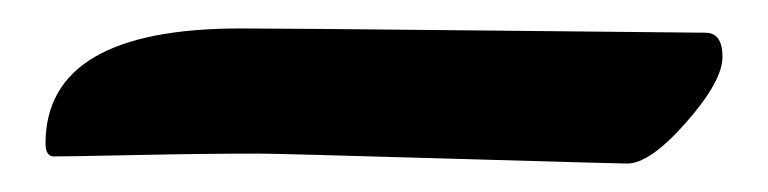

<svg xmlns="http://www.w3.org/2000/svg" viewBox="-20 -771 540 135"><path d="M149 -751Q182 -751 325.5 -749.5Q469 -748 476 -748Q488 -748 488 -731Q488 -714 462.5 -685Q437 -656 421 -656Q415 -656 294.5 -659.5Q174 -663 163 -663Q124 -663 76 -662Q28 -661 18 -661Q12 -661 12 -670Q12 -751 149 -751Z"/></svg>

Font: LeckerliOne
Style: Regular
Weight: 400
Designer: Gesine Todt
Foundry: Gesine Todt
Version: Version 1.000